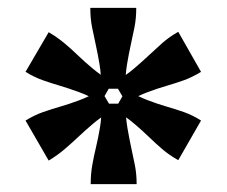

<svg xmlns="http://www.w3.org/2000/svg" viewBox="-20 -772 578 489"><path d="M104 -363 45 -465Q68 -479 89.5 -486.5Q111 -494 133.5 -500.5Q156 -507 181.5 -516.5Q207 -526 237 -543L267 -492Q237 -474 216.5 -456.5Q196 -439 179 -423Q162 -407 144.5 -392Q127 -377 104 -363ZM210 -752H327Q327 -725 322.5 -702.5Q318 -680 313 -657.5Q308 -635 303.5 -608Q299 -581 299 -546H238Q238 -581 233.5 -608Q229 -635 224 -657.5Q219 -680 214.5 -702.5Q210 -725 210 -752ZM45 -589 104 -690Q126 -677 144 -662Q162 -647 178.5 -631Q195 -615 216 -597.5Q237 -580 266 -562L237 -511Q207 -528 181 -537.5Q155 -547 133 -553.5Q111 -560 89.5 -567.5Q68 -575 45 -589ZM211 -303Q211 -329 215 -351.5Q219 -374 224.5 -397Q230 -420 234.5 -446.5Q239 -473 239 -508H299Q300 -473 304.5 -446.5Q309 -420 314 -397Q319 -374 323.5 -351.5Q328 -329 328 -303ZM301 -511 271 -562Q301 -580 321.5 -597.5Q342 -615 359 -631Q376 -647 393.5 -662.5Q411 -678 434 -691L492 -589Q469 -575 448 -567.5Q427 -560 404.5 -553.5Q382 -547 356.5 -537.5Q331 -528 301 -511ZM434 -364Q411 -377 393.5 -392Q376 -407 359.5 -423Q343 -439 322.5 -456.5Q302 -474 272 -492L301 -543Q332 -526 357 -516.5Q382 -507 404.5 -500.5Q427 -494 448.5 -486.5Q470 -479 492 -465Z"/></svg>

Font: Roboto Serif 20pt
Style: Bold
Weight: 700
Version: Version 1.008